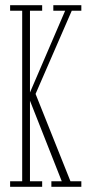

<svg xmlns="http://www.w3.org/2000/svg" viewBox="-20 -720 355 740"><path d="M19 0V-21.5H65.5V-678.5H19V-700H142.5V-678.5H95.5V-363.5L231 -678.5H185.5V-700H293.5V-678.5H256.5L112.5 -347.5L110.5 -374.5L251.5 -21.5H293.5V0H178V-21.5H218L91.5 -342L95.5 -343.5V-21.5H142.5V0Z"/></svg>

Font: Imbue 48pt Thin
Style: Regular
Weight: 250
Designer: Tyler Finck
Foundry: Etcetera Type Company
Version: Version 1.102